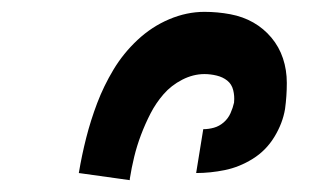

<svg xmlns="http://www.w3.org/2000/svg" viewBox="-20 -800 540 324"><path d="M199 -496 113 -508Q118 -538 125.5 -567.5Q133 -597 144 -626Q155 -655 171.5 -682.5Q188 -710 212 -732.5Q236 -755 265.5 -767.5Q295 -780 325 -780Q347 -780 368.5 -776Q390 -772 407.5 -762Q425 -752 438 -736.5Q451 -721 457.5 -701.5Q464 -682 464 -660Q464 -638 461 -616Q457 -592 443 -569Q429 -546 406.5 -532Q384 -518 359.5 -513Q335 -508 311 -508L323 -582Q332 -582 341 -584.5Q350 -587 357.5 -593.5Q365 -600 369 -609Q373 -618 375 -627V-628Q376 -638 373.5 -648Q371 -658 363.5 -664Q356 -670 345.5 -672.5Q335 -675 325 -675Q306 -675 287.5 -665.5Q269 -656 256 -641Q243 -626 234 -608.5Q225 -591 218 -572.5Q211 -554 206.5 -535.5Q202 -517 199 -498Z"/></svg>

Font: Iosevka Extrabold Oblique
Style: Regular
Weight: 800
Italic angle: -9°
Monospace: yes
Designer: Belleve Invis
Foundry: Belleve Invis
Version: Version 32.5.0; ttfautohint (v1.8.4)